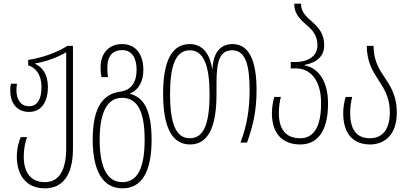

<svg xmlns="http://www.w3.org/2000/svg" viewBox="-20 -780 2234 1050"><path d="M226 250C317 250 379 185 379 33V-529H349C289 -492 218 -466 134 -452V-422C173 -413 207 -372 207 -306C207 -242 187 -199 139 -199C93 -199 70 -236 70 -286C70 -299 71 -312 73 -322H40C37 -311 36 -299 36 -285C36 -221 68 -168 139 -168C208 -168 242 -225 242 -305C242 -368 215 -412 172 -431V-433C236 -444 293 -466 342 -494V31C342 155 300 216 226 216C149 216 110 164 110 77C110 28 120 -9 128 -30H93C85 -11 72 28 72 77C72 166 114 250 226 250Z M650 250C756 250 809 158 809 -15C809 -178 766 -248 691 -267V-269C743 -291 764 -340 764 -399C764 -479 725 -539 648 -539C576 -539 530 -490 530 -410C530 -389 532 -373 535 -358H571C568 -374 567 -389 567 -409C567 -475 597 -506 648 -506C704 -506 727 -459 727 -399C727 -334 701 -287 638 -279C540 -266 487 -188 487 -17C487 156 543 250 650 250ZM649 216C564 216 525 132 525 -17C525 -161 564 -245 648 -245C739 -245 771 -156 771 -16C771 139 732 216 649 216Z M1019 10C1117 10 1164 -82 1164 -265V-325C1164 -442 1180 -505 1250 -505C1322 -505 1345 -426 1345 -288C1345 -179 1330 -93 1295 0H1331C1365 -97 1383 -174 1383 -288C1383 -436 1348 -539 1252 -539C1187 -539 1147 -495 1142 -405H1140C1125 -501 1076 -539 1018 -539C918 -539 872 -444 872 -267C872 -82 922 10 1019 10ZM1018 -24C943 -24 910 -102 910 -267C910 -421 941 -505 1018 -505C1094 -505 1126 -421 1126 -266C1126 -101 1094 -24 1018 -24Z M1622 10C1711 10 1774 -55 1774 -214C1774 -345 1714 -411 1646 -422V-425C1714 -438 1753 -473 1753 -533C1753 -596 1721 -630 1689 -659C1655 -689 1626 -714 1626 -760H1589C1589 -702 1623 -673 1659 -641C1690 -615 1716 -585 1716 -533C1716 -467 1656 -441 1597 -441H1570V-406H1598C1670 -406 1736 -352 1736 -215C1736 -84 1694 -24 1622 -24C1556 -24 1505 -58 1505 -162C1505 -195 1509 -222 1516 -250H1480C1472 -220 1467 -192 1467 -161C1467 -46 1528 10 1622 10Z M2004 10C2077 10 2150 -37 2150 -163C2150 -263 2111 -316 2074 -371C2046 -413 2023 -459 2023 -529H1986C1986 -442 2018 -391 2050 -342C2081 -294 2112 -246 2112 -167C2112 -68 2068 -24 2003 -24C1945 -24 1895 -54 1895 -162C1895 -195 1899 -222 1906 -250H1870C1862 -220 1857 -192 1857 -161C1857 -42 1917 10 2004 10Z"/></svg>

Font: Noto Sans Georgian ExtraCondensed ExtraLight
Style: Regular
Weight: 200
Width: 2
Designer: Monotype Design Team, Akaki Razmadze
Foundry: Google LLC
Version: Version 2.005